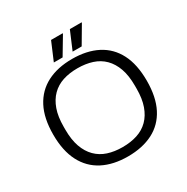

<svg xmlns="http://www.w3.org/2000/svg" viewBox="-194 -1034 1180 1212"><g transform="rotate(-30 395.5 -428.0)"><path d="M395 12Q289 12 212.5 -27.5Q136 -67 95 -146Q54 -225 54 -343Q54 -462 95 -540.5Q136 -619 212.5 -658.5Q289 -698 395 -698Q502 -698 578.5 -658.5Q655 -619 695.5 -540.5Q736 -462 736 -343Q736 -225 695.5 -146Q655 -67 578.5 -27.5Q502 12 395 12ZM395 -56Q454 -56 502 -71.5Q550 -87 584 -121Q618 -155 636.5 -207Q655 -259 655 -332V-353Q655 -427 636.5 -479Q618 -531 584 -565Q550 -599 502 -614.5Q454 -630 395 -630Q336 -630 288.5 -614.5Q241 -599 207 -565Q173 -531 154.5 -479Q136 -427 136 -353V-332Q136 -259 154.5 -207Q173 -155 207 -121Q241 -87 288.5 -71.5Q336 -56 395 -56ZM422 -736 478 -868H563L564 -865L488 -736ZM285 -736 341 -868H425L426 -865L349 -736Z"/></g></svg>

Font: Archivo SemiBold Light
Style: Regular
Weight: 300
Version: Version 2.001